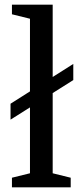

<svg xmlns="http://www.w3.org/2000/svg" viewBox="-20 -800 354 820"><path d="M25 -289V-357L293 -527V-458ZM108 -60V-720L31 -739V-780H205V-60L282 -41V0H31V-41Z"/></svg>

Font: Domine
Style: Regular
Weight: 400
Designer: Pablo Impallari, Rodrigo Fuenzalida, Brenda Gallo
Foundry: Pablo Impallari, Rodrigo Fuenzalida, Brenda Gallo
Version: Version 2.000;September 19, 2022;FontCreator 14.0.0.2877 64-